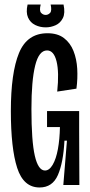

<svg xmlns="http://www.w3.org/2000/svg" viewBox="-20 -818 399 849"><path d="M155 11Q84 11 56 -75.5Q28 -162 28 -327Q28 -496 64 -583.5Q100 -671 190 -671Q235 -671 263 -649.5Q291 -628 305 -592.5Q319 -557 321.5 -514Q324 -471 318 -426L233 -413Q242 -499 230 -547Q218 -595 188 -595Q152 -595 135.5 -528Q119 -461 119 -336Q119 -194 134 -129Q149 -64 179 -64Q198 -64 213 -89.5Q228 -115 236 -158.5Q244 -202 245 -256H188V-327H330V-239L331 0H260L276 -196H265Q260 -99 236 -44Q212 11 155 11ZM102 -798H160Q153 -771 161.5 -761.5Q170 -752 182 -752Q193 -752 201.5 -761Q210 -770 204 -798H261Q269 -760 258 -738Q247 -716 226 -706.5Q205 -697 182 -697Q157 -697 135.5 -707.5Q114 -718 104 -740.5Q94 -763 102 -798Z"/></svg>

Font: Bricolage Grotesque 96pt Condensed
Style: Regular
Weight: 400
Width: 3
Designer: Mathieu Triay
Foundry: Atelier Triay
Version: Version 1.001; ttfautohint (v1.8.4.7-5d5b);gftools[0.9.33.de